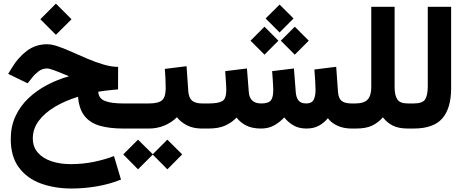

<svg xmlns="http://www.w3.org/2000/svg" viewBox="-20 -723 2624 1080"><path d="M294.4 -702.6 382.3 -614.7 294.4 -527.3 207 -614.7ZM40.5 58.6Q40.5 -11.7 66.9 -68.8Q93.3 -126 139.2 -169.7Q185.1 -213.4 244.1 -244.6Q303.2 -275.9 368.2 -293.9Q322.3 -313.5 290 -325.7Q257.8 -337.9 244.6 -337.9Q217.8 -337.9 196.3 -321.3Q174.8 -304.7 161.1 -286.6L135.3 -254.4L25.9 -307.6L47.9 -343.3Q82 -399.9 131.1 -437Q180.2 -474.1 245.1 -474.1Q272 -474.1 308.3 -461.4Q344.7 -448.7 386.5 -429.9Q428.2 -411.1 472.7 -392.3Q517.1 -373.5 561 -360.4Q605 -347.2 644.5 -346.7L644 -220.2Q619.6 -218.3 586.7 -214.6Q553.7 -210.9 532.7 -207Q534.7 -168.9 570.6 -155Q606.4 -141.1 670.9 -141.1H710.4V0H672.4Q597.2 0 542.5 -15.4Q487.8 -30.8 456.3 -69.6Q424.8 -108.4 418.9 -178.7Q345.7 -156.2 288.1 -121.8Q230.5 -87.4 197.5 -42.7Q164.6 2 164.6 55.7Q164.6 103 192.6 135.3Q220.7 167.5 268.8 183.8Q316.9 200.2 377.4 200.2Q446.3 200.2 508.8 187.3Q571.3 174.3 621.1 154.8L660.6 287.1Q594.7 313.5 523.4 325.4Q452.1 337.4 382.8 337.4Q288.1 337.4 210.4 309.3Q132.8 281.2 86.7 219.7Q40.5 158.2 40.5 58.6Z M690.4 -141.1H817.9Q871.6 -141.1 891.8 -159.4Q912.1 -177.7 912.1 -226.6Q912.1 -255.4 910.6 -282.5Q909.2 -309.6 907.2 -335.4L1029.3 -350.6L1039.1 -210.9Q1041.5 -173.8 1059.6 -157.5Q1077.6 -141.1 1117.2 -141.1H1127.4V0H1116.2Q1067.4 0 1032.5 -17.6Q997.6 -35.2 975.1 -63.5Q945.3 -33.7 904.5 -16.8Q863.8 0 817.9 0H690.4ZM756.3 62.5 839.4 144.5 921.4 62.5 1004.9 145.5 921.4 229.5 839.4 146.5 756.3 229.5 673.3 145.5Z M1552.7 -697.3 1631.3 -619.1 1552.7 -540.5 1474.1 -619.1ZM1638.2 -572.8 1716.8 -494.1 1638.2 -415.5 1559.6 -494.1ZM1467.8 -572.8 1545.9 -494.1 1467.8 -415.5 1389.2 -494.1ZM1703.6 0Q1660.2 0 1629.9 -18.1Q1599.6 -36.1 1579.1 -62.5Q1554.2 -36.1 1522.7 -18.1Q1491.2 0 1448.2 0Q1398.9 0 1365.5 -16.8Q1332 -33.7 1310.5 -61.5Q1283.7 -33.2 1246.6 -16.6Q1209.5 0 1152.8 0H1107.9V-141.1H1153.8Q1207.5 -141.1 1230.2 -154.3Q1252.9 -167.5 1252.9 -217.8Q1252.9 -225.6 1252 -243.7Q1251 -261.7 1249.5 -283.4Q1248 -305.2 1246.6 -322.8L1369.1 -337.9L1379.4 -206.1Q1383.8 -141.1 1449.2 -141.1Q1489.7 -141.1 1503.4 -158Q1517.1 -174.8 1517.1 -217.8Q1517.1 -224.6 1516.1 -242.9Q1515.1 -261.2 1513.7 -283.2Q1512.2 -305.2 1510.7 -322.8L1633.3 -337.9L1643.6 -206.1Q1645.5 -175.8 1658.7 -158.4Q1671.9 -141.1 1702.6 -141.1Q1732.9 -141.1 1743.9 -161.1Q1754.9 -181.2 1754.9 -217.8Q1754.9 -235.4 1752.9 -268.6Q1751 -301.8 1748.5 -332L1871.1 -347.2L1881.3 -206.1Q1883.8 -169.9 1901.6 -155.5Q1919.4 -141.1 1957 -141.1H1971.7V0H1958Q1913.1 0 1878.7 -15.6Q1844.2 -31.2 1824.2 -58.1Q1804.2 -33.2 1774.9 -16.6Q1745.6 0 1703.6 0Z M2068.4 -233.4V-684.6H2199.7V-233.4Q2199.7 -187.5 2214.6 -164.3Q2229.5 -141.1 2273.9 -141.1H2289.6V0H2274.9Q2223.1 0 2190.7 -15.9Q2158.2 -31.7 2133.8 -63Q2107.9 -33.2 2073.5 -16.6Q2039.1 0 1981.9 0H1952.1V-141.1H1978.5Q2027.8 -141.1 2048.1 -163.3Q2068.4 -185.5 2068.4 -233.4Z M2270 -141.1H2307.1Q2357.9 -141.1 2372.1 -165Q2386.2 -189 2386.2 -237.8V-684.6H2517.6V-226.1Q2517.6 -114.3 2468 -57.1Q2418.5 0 2306.6 0H2270Z"/></svg>

Font: Vazirmatn UI NL ExtraBold
Style: Regular
Weight: 800
Designer: Saber Rastikerdar
Foundry: Saber Rastikerdar
Version: Version 33.003